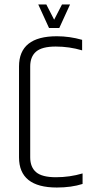

<svg xmlns="http://www.w3.org/2000/svg" viewBox="-20 -833 429 858"><path d="M115 -536V-130Q115 -86 141.5 -63.5Q168 -41 230 -41Q292 -41 349 -58V-11Q299 5 234 5Q65 5 65 -130V-536Q65 -671 234 -671Q291 -671 347 -655V-608Q290 -625 229 -625Q168 -625 141.5 -602.5Q115 -580 115 -536ZM199 -708 151 -813H187L222 -745L257 -813H293L245 -708Z"/></svg>

Font: Khand Light
Style: Regular
Weight: 300
Designer: Devanagari: Sanchit Sawaria, Jyotish Sonowal; Latin: Satya Rajpurohit
Foundry: Indian Type Foundry
Version: Version 1.101;PS 1.0;hotconv 1.0.78;makeotf.lib2.5.61930; tt